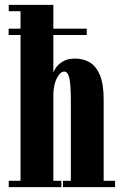

<svg xmlns="http://www.w3.org/2000/svg" viewBox="-20 -770 504 790"><path d="M16 0V-26H64.5V-626H15.5V-652H64.5V-724H16V-750H199.5V-652H337V-626H199.5V-471Q201 -477.5 210.2 -491.5Q219.5 -505.5 238.8 -517.2Q258 -529 289 -529Q322.5 -529 349 -513.5Q375.5 -498 391 -461.2Q406.5 -424.5 406.5 -361V-26H453.5V0H239V-26H271.5V-356Q271.5 -420 265.5 -447.8Q259.5 -475.5 244 -475.5Q228.5 -475.5 214.8 -450Q201 -424.5 199.5 -384.5V-26H232.5V0Z"/></svg>

Font: Imbue 50pt ExtraBold
Style: Regular
Weight: 800
Designer: Tyler Finck
Foundry: Etcetera Type Company
Version: Version 1.102; ttfautohint (v1.8.3)